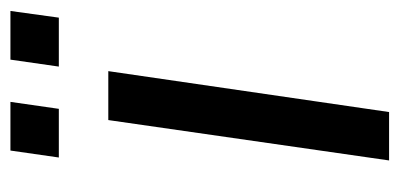

<svg xmlns="http://www.w3.org/2000/svg" viewBox="-214 -534 748 359"><g transform="rotate(-90 159.5 -354.0)"><path d="M115 -525H206.5L130 0H39.5ZM228 -708H319L306.5 -617.5H215ZM58 -708H149L136 -617.5H45Z"/></g></svg>

Font: 1883 Sans
Style: Italic
Weight: 400
Italic angle: -8°
Designer: 1883 Sans project is a fork of Public Sans.
Version: Version 1.009